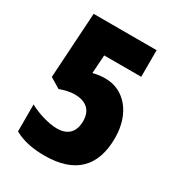

<svg xmlns="http://www.w3.org/2000/svg" viewBox="-173 -823 869 943"><g transform="rotate(30 261.0 -352.0)"><path d="M293 -468C268 -468 248 -466 222 -459L229 -563H439V-714H82L59 -343L117 -308C145 -318 173 -325 200 -325C268 -325 301 -290 301 -232C301 -169 267 -136 207 -136C158 -136 95 -156 49 -181V-28C96 -2 152 10 220 10C395 10 478 -78 478 -238C478 -377 398 -468 293 -468Z"/></g></svg>

Font: Noto Sans Georgian Condensed Black
Style: Regular
Weight: 900
Width: 3
Designer: Monotype Design Team, Akaki Razmadze
Foundry: Google LLC
Version: Version 2.005